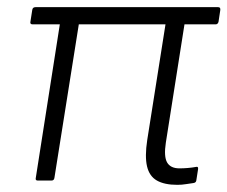

<svg xmlns="http://www.w3.org/2000/svg" viewBox="-20 -504 635 536"><path d="M475 12Q439 12 418 0Q397 -12 390.5 -39.5Q384 -67 391 -113L442 -436H200L132 -8Q131 0 124 0H85Q78 0 80 -8L147 -436H71Q63 -436 65 -444L70 -476Q71 -484 79 -484H589Q596 -484 595 -476L590 -443Q588 -436 582 -436H495L443 -106Q437 -67 446.5 -50.5Q456 -34 481 -34Q492 -34 504 -35Q516 -36 527 -38Q534 -40 533 -32L528 0Q527 6 520 7Q511 8 499.5 10Q488 12 475 12Z"/></svg>

Font: Sofia Sans Light
Style: Italic
Weight: 300
Italic angle: -9°
Version: Version 4.100-B